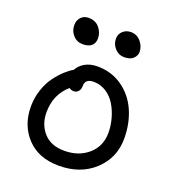

<svg xmlns="http://www.w3.org/2000/svg" viewBox="-145 -970 940 1036"><g transform="rotate(20 325.5 -451.5)"><path d="M439.9 -716.8Q409.2 -716.8 387.2 -740.5Q365.2 -764.2 365.2 -795.9Q365.2 -822.3 383.8 -839.6Q402.3 -856.9 430.2 -856.9Q464.8 -856.9 487.3 -830.1Q509.8 -803.2 509.8 -772Q509.8 -750.5 492.4 -733.6Q475.1 -716.8 439.9 -716.8ZM206.1 -706.1Q172.9 -706.1 150.9 -730.2Q128.9 -754.4 128.9 -788.1Q128.9 -815.4 145.5 -833.3Q162.1 -851.1 189 -851.1Q229 -851.1 251.5 -824Q273.9 -796.9 273.9 -763.2Q273.9 -736.8 257.1 -721.4Q240.2 -706.1 206.1 -706.1ZM309.1 -45.9Q192.9 -45.9 126 -116.7Q59.1 -187.5 59.1 -294.9Q59.1 -345.2 74.5 -391.4Q89.8 -437.5 114 -470.2Q138.2 -502.9 162.4 -525.1Q186.5 -547.4 209 -560.1Q223.1 -587.4 252.9 -604.2Q282.7 -621.1 324.2 -621.1Q405.8 -621.1 467.8 -576.9Q529.8 -532.7 560.8 -461.4Q591.8 -390.1 591.8 -304.2Q591.8 -193.4 512.7 -119.6Q433.6 -45.9 309.1 -45.9ZM148.9 -294.9Q148.9 -225.1 190.7 -178.5Q232.4 -131.8 309.1 -131.8Q392.1 -131.8 446.5 -179.4Q501 -227.1 501 -304.2Q501 -345.2 489.7 -385.7Q478.5 -426.3 458 -460.2Q437.5 -494.1 404.8 -515.1Q372.1 -536.1 333 -536.1Q284.2 -536.1 284.2 -495.1Q284.2 -474.6 273.7 -462.9Q263.2 -451.2 248 -451.2Q232.9 -451.2 221.2 -460Q148.9 -397 148.9 -294.9Z"/></g></svg>

Font: Shantell Sans Irregular
Style: Regular
Weight: 400
Designer: Stephen Nixon, Anya Danilova, Shantell Martin
Foundry: Arrow Type
Version: Version 1.006;[9816181b4]